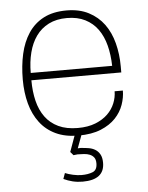

<svg xmlns="http://www.w3.org/2000/svg" viewBox="-53 -582 641 834"><g transform="rotate(-5 267.5 -164.5)"><path d="M273 8Q216 8 174.5 -11.5Q133 -31 106 -66.5Q79 -102 66 -150Q53 -198 53 -255Q53 -315 64.5 -366.5Q76 -418 101.5 -456.5Q127 -495 168 -516.5Q209 -538 268 -538Q324 -538 364.5 -517Q405 -496 431 -460.5Q457 -425 469.5 -377Q482 -329 482 -275V-249H90Q90 -200 100 -159Q110 -118 132 -88Q154 -58 189 -41.5Q224 -25 273 -25Q318 -25 350.5 -38Q383 -51 404 -71.5Q425 -92 435.5 -118Q446 -144 446 -170H482Q482 -140 471 -108.5Q460 -77 435.5 -51Q411 -25 371 -8.5Q331 8 273 8ZM445 -281Q444 -329 433.5 -370Q423 -411 401.5 -441Q380 -471 346.5 -488Q313 -505 267 -505Q221 -505 187.5 -488Q154 -471 132.5 -441Q111 -411 100.5 -370Q90 -329 90 -281ZM274 209Q251 209 230.5 204Q210 199 191 190L200 165Q214 171 234 175.5Q254 180 272 180Q300 180 320 172Q340 164 340 135Q340 118 333 109Q326 100 315 95.5Q304 91 290 90Q276 89 262 89Q256 89 252.5 90Q249 91 244 91L231 76L258 1H288L265 63Q270 63 274.5 62.5Q279 62 284 63Q298 64 313 66.5Q328 69 340.5 76.5Q353 84 361 98Q369 112 369 135Q369 209 274 209Z"/></g></svg>

Font: Tanohe Sans ExtraLight
Style: Regular
Weight: 250
Designer: Village Type and Design LLC & Cristiano Sobral
Foundry: Cooper Hewitt Smithsonian Design Museum
Version: Version 1.00;September 29, 2021;FontCreator 13.0.0.2655 64-b